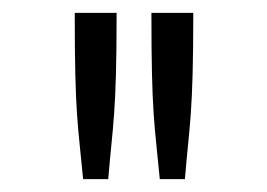

<svg xmlns="http://www.w3.org/2000/svg" viewBox="-20 -685 415 298"><path d="M96 -665C96 -505 101 -493 109 -407H148C155 -493 161 -506 161 -665ZM215 -665C215 -505 220 -493 228 -407H267C274 -493 280 -506 280 -665Z"/></svg>

Font: Inconsolata Condensed
Style: Regular
Weight: 400
Width: 3
Monospace: yes
Designer: Raph Levien, Cyreal, Brenton Simpson
Foundry: Raph Levien, Cyreal, Google
Version: Version 3.100